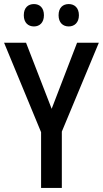

<svg xmlns="http://www.w3.org/2000/svg" viewBox="-20 -990 506 944"><path d="M97 -915C97 -878 119 -860 147 -860C175 -860 196 -879 196 -915C196 -952 175 -970 147 -970C119 -970 97 -953 97 -915ZM268 -915C268 -879 289 -860 318 -860C346 -860 368 -879 368 -915C368 -952 346 -970 318 -970C290 -970 268 -953 268 -915ZM234 -455 108 -780H0L182 -340V-66H284V-343L466 -780H359Z"/></svg>

Font: Noto Sans Malayalam UI Condensed Medium
Style: Regular
Weight: 500
Width: 3
Designer: Jelle Bosma - Monotype Design Team
Foundry: Monotype Imaging Inc.
Version: Version 2.104